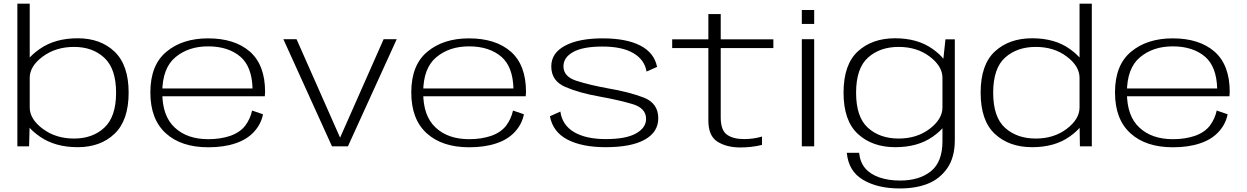

<svg xmlns="http://www.w3.org/2000/svg" viewBox="-20 -805 6860 1056"><path d="M75.5 0H140L143.5 -130V-785H75.5ZM407 4.5Q533 4.5 610.2 -69.5Q687.5 -143.5 687.5 -295.5Q687.5 -447 610.2 -520.8Q533 -594.5 407 -594.5Q283 -594.5 199.2 -536.2Q115.5 -478 115.5 -426.5L143.5 -377Q143.5 -441 215.2 -494Q287 -547 387 -547Q490 -547 554.2 -486.8Q618.5 -426.5 618.5 -295Q618.5 -163.5 554.2 -103.2Q490 -43 387 -43Q287 -43 215.2 -96.5Q143.5 -150 143.5 -214L115.5 -163.5Q115.5 -112 199.2 -53.8Q283 4.5 407 4.5Z M1125.5 5V-39.5Q1009 -39.5 941 -103.5Q872.5 -166.5 872.5 -296Q872.5 -430 944.5 -490Q1016 -550 1124.5 -550Q1236 -550 1303 -492.5Q1365.5 -438 1369 -318.5H863V-275.5H1436.5Q1438 -287 1438 -299.5Q1438 -447.5 1354.5 -521Q1270.5 -594 1124.5 -594Q984 -594 896 -521Q807 -448 807 -296.5Q807 -148.5 892.5 -71.5Q977 5 1125.5 5ZM1125.5 -39.5V5Q1211 5 1274.5 -16.5Q1338.5 -37.5 1377.5 -80.5Q1416 -122.5 1426.5 -176.5L1366.5 -197Q1356.5 -151 1328.5 -113.5Q1299 -76 1245.5 -57.5Q1192 -39.5 1125.5 -39.5Z M1806 0H1893.5L2162 -589.5H2090L1851 -49H1850L1611 -589.5H1538.5Z M2560.5 5V-39.5Q2444 -39.5 2376 -103.5Q2307.5 -166.5 2307.5 -296Q2307.5 -430 2379.5 -490Q2451 -550 2559.5 -550Q2671 -550 2738 -492.5Q2800.5 -438 2804 -318.5H2298V-275.5H2871.5Q2873 -287 2873 -299.5Q2873 -447.5 2789.5 -521Q2705.5 -594 2559.5 -594Q2419 -594 2331 -521Q2242 -448 2242 -296.5Q2242 -148.5 2327.5 -71.5Q2412 5 2560.5 5ZM2560.5 -39.5V5Q2646 5 2709.5 -16.5Q2773.5 -37.5 2812.5 -80.5Q2851 -122.5 2861.5 -176.5L2801.5 -197Q2791.5 -151 2763.5 -113.5Q2734 -76 2680.5 -57.5Q2627 -39.5 2560.5 -39.5Z M3311 4.5Q3452 4.5 3526.2 -37Q3600.5 -78.5 3600.5 -154.5Q3600.5 -238 3518.8 -269Q3437 -300 3324 -319Q3222.5 -337.5 3150.8 -360.5Q3079 -383.5 3079 -440Q3079 -489.5 3132.8 -519.2Q3186.5 -549 3293.5 -549Q3402 -549 3463.8 -512.5Q3525.5 -476 3536 -411.5L3594 -437Q3578.5 -514.5 3502 -554.2Q3425.5 -594 3294.5 -594Q3163 -594 3087.5 -553.5Q3012 -513 3012 -440Q3012 -360 3089.2 -326.8Q3166.5 -293.5 3277.5 -274Q3382.5 -255 3458 -232.8Q3533.5 -210.5 3533.5 -151Q3533.5 -102.5 3478.2 -71.2Q3423 -40 3312 -40Q3203 -40 3137.8 -78.2Q3072.5 -116.5 3062 -191.5L3004.5 -165.5Q3021 -79 3101.2 -37.2Q3181.5 4.5 3311 4.5Z M4052 6Q4114.5 6 4171 -8V-54Q4123.5 -40 4073 -40Q4012 -40 3978 -64.5Q3944 -89 3944 -159V-540.5H4233.5V-588.5H3944V-727.5H3876V-588.5H3677V-540.5H3876V-142Q3876 -57 3926.5 -25.5Q3977 6 4052 6Z M4390 0H4458V-589.5H4390ZM4390 -750V-673.5H4458V-750Z M4928 231.5Q5018 231.5 5083.5 205.2Q5149 179 5190.2 119.8Q5231.5 60.5 5231.5 -35.5V-588.5H5180L5163.5 -435V-27.5Q5163.5 85.5 5100 136.8Q5036.5 188 4930.5 188Q4867 188 4817.2 171Q4767.5 154 4739.2 121.2Q4711 88.5 4705 35.5H4637.5Q4646.5 136.5 4726.8 184Q4807 231.5 4928 231.5ZM4904 4.5Q5028 4.5 5110 -53.2Q5192 -111 5192 -163.5L5163.5 -214Q5163.5 -150 5093.2 -96.5Q5023 -43 4922.5 -43Q4819.5 -43 4754 -101.8Q4688.5 -160.5 4688.5 -295Q4688.5 -429.5 4754 -488.2Q4819.5 -547 4922.5 -547Q5023 -547 5093.2 -494Q5163.5 -441 5163.5 -377L5191 -426Q5191 -477.5 5109 -536Q5027 -594.5 4903 -594.5Q4776.5 -594.5 4698 -522.2Q4619.5 -450 4619.5 -295.5Q4619.5 -141 4698.5 -68.2Q4777.5 4.5 4904 4.5Z M5919.5 0H5985V-785H5917.5V-130.5ZM5657 4.5Q5781 4.5 5863 -53.8Q5945 -112 5945 -163.5L5917.5 -214Q5917.5 -150 5847.2 -96.5Q5777 -43 5676.5 -43Q5573.5 -43 5508 -101.8Q5442.5 -160.5 5442.5 -295Q5442.5 -429.5 5508 -488.2Q5573.5 -547 5676.5 -547Q5777 -547 5847.2 -494Q5917.5 -441 5917.5 -377L5945 -426.5Q5945 -478 5863 -536.2Q5781 -594.5 5657 -594.5Q5530.5 -594.5 5452 -522.2Q5373.5 -450 5373.5 -295.5Q5373.5 -141 5452 -68.2Q5530.5 4.5 5657 4.5Z M6431 5V-39.5Q6314.5 -39.5 6246.5 -103.5Q6178 -166.5 6178 -296Q6178 -430 6250 -490Q6321.5 -550 6430 -550Q6541.5 -550 6608.5 -492.5Q6671 -438 6674.5 -318.5H6168.5V-275.5H6742Q6743.5 -287 6743.5 -299.5Q6743.5 -447.5 6660 -521Q6576 -594 6430 -594Q6289.5 -594 6201.5 -521Q6112.5 -448 6112.5 -296.5Q6112.5 -148.5 6198 -71.5Q6282.5 5 6431 5ZM6431 -39.5V5Q6516.5 5 6580 -16.5Q6644 -37.5 6683 -80.5Q6721.5 -122.5 6732 -176.5L6672 -197Q6662 -151 6634 -113.5Q6604.5 -76 6551 -57.5Q6497.5 -39.5 6431 -39.5Z"/></svg>

Font: Anybody Expanded Light
Style: Regular
Weight: 300
Width: 7
Version: Version 1.113;gftools[0.9.25]